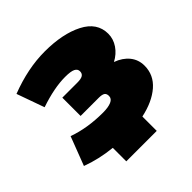

<svg xmlns="http://www.w3.org/2000/svg" viewBox="-176 -697 936 936"><g transform="rotate(-45 291.5 -229.0)"><path d="M381 2V101H171V8Q84 -1 9 -29L66 -178Q151 -147 259 -147Q295 -147 316 -156Q337 -165 337 -184Q337 -200 327.5 -206.5Q318 -213 295 -213H170V-339H274Q299 -339 310.5 -346Q322 -353 322 -369Q322 -385 306 -393Q290 -401 251 -401Q176 -401 76 -367L25 -510Q152 -559 268 -559Q391 -559 470 -518.5Q549 -478 549 -401Q549 -365 528 -334Q507 -303 471 -284Q515 -268 539.5 -237.5Q564 -207 564 -166Q564 -102 514.5 -59Q465 -16 381 2Z"/></g></svg>

Font: CMG Sans Black
Style: Regular
Weight: 900
Designer: Julieta Ulanovsky
Foundry: Julieta Ulanovsky
Version: Version 7.200